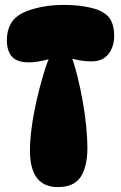

<svg xmlns="http://www.w3.org/2000/svg" viewBox="-20 -755 492 782"><path d="M238 -735Q285 -735 321.5 -729Q358 -723 381 -714Q419 -698 432 -672Q445 -646 445 -610Q445 -564 421.5 -534.5Q398 -505 352 -505Q332 -505 308.5 -508.5Q285 -512 261 -520L264 -545Q281 -501 294.5 -447.5Q308 -394 317.5 -339.5Q327 -285 331.5 -236.5Q336 -188 336 -154Q336 -76 308.5 -34.5Q281 7 216 7Q159 7 130.5 -30Q102 -67 102 -142Q102 -183 109 -235.5Q116 -288 128.5 -343.5Q141 -399 156.5 -451Q172 -503 190 -542L197 -520Q184 -515 166 -510.5Q148 -506 130 -503.5Q112 -501 98 -501Q49 -501 28.5 -524.5Q8 -548 8 -591Q8 -630 24 -658.5Q40 -687 76 -704Q106 -718 148.5 -726.5Q191 -735 238 -735Z"/></svg>

Font: DynaPuff Condensed SemiBold
Style: Regular
Weight: 600
Width: 3
Designer: Toshi Omagari, Jennifer Daniel
Foundry: Google Fonts
Version: Version 2.000